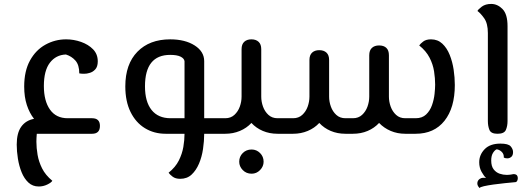

<svg xmlns="http://www.w3.org/2000/svg" viewBox="-20 -680 2652 976"><path d="M177 268Q146 268 124.5 248Q103 228 90 196Q77 164 71 126.5Q65 89 65 55Q65 -4 88 -36Q111 -68 153 -76Q130 -105 116.5 -146Q103 -187 103 -240Q103 -319 132.5 -372.5Q162 -426 211 -453Q260 -480 316 -480Q355 -480 392 -467Q429 -454 453 -429.5Q477 -405 477 -368Q477 -341 464 -327Q451 -313 434 -309Q422 -305 407 -305Q392 -305 383 -307Q383 -350 363.5 -372Q344 -394 315 -403Q264 -401 233.5 -361Q203 -321 203 -243Q203 -167 234 -123Q265 -79 324 -79H448Q488 -79 488 -40Q488 0 448 0H167Q166 12 165.5 22Q165 32 165 40Q165 72 171 107Q177 142 194 176Q211 210 246 239Q241 248 220.5 258Q200 268 177 268Z M822 0Q763 0 716.5 -28.5Q670 -57 643.5 -111Q617 -165 617 -241Q617 -354 678.5 -417Q740 -480 845 -480Q921 -480 969.5 -449Q1018 -418 1018 -369V-79H1093Q1104 -79 1108.5 -68.5Q1113 -58 1113 -40Q1113 -22 1108.5 -11Q1104 0 1093 0H1018Q1018 37 1012 77.5Q1006 118 991.5 152Q977 186 954 207.5Q931 229 896 229Q872 229 857.5 218Q843 207 837 198Q872 170 889 136Q906 102 912 67Q918 32 918 0ZM847 -79H918V-369Q916 -383 898 -392Q880 -401 845 -401Q717 -401 717 -241Q717 -163 750.5 -121Q784 -79 847 -79Z M1093 0Q1081 0 1077 -11Q1073 -22 1073 -40Q1073 -58 1077 -68.5Q1081 -79 1093 -79H1125Q1153 -79 1171.5 -96Q1190 -113 1199 -138Q1208 -163 1208 -189V-430Q1208 -455 1221.5 -467.5Q1235 -480 1258 -480Q1281 -480 1294.5 -467.5Q1308 -455 1308 -430V-189Q1308 -163 1317 -138Q1326 -113 1344.5 -96Q1363 -79 1391 -79H1431Q1443 -79 1447 -68.5Q1451 -58 1451 -40Q1451 -22 1447 -11Q1443 0 1431 0H1391Q1350 0 1316 -14.5Q1282 -29 1258 -55Q1234 -29 1199.5 -14.5Q1165 0 1125 0ZM1259 203Q1232 203 1214 184.5Q1196 166 1196 142Q1196 116 1214 98Q1232 80 1259 80Q1284 80 1302 98Q1320 116 1320 142Q1320 166 1302 184.5Q1284 203 1259 203Z M1431 0Q1419 0 1415 -11Q1411 -22 1411 -40Q1411 -58 1415 -68.5Q1419 -79 1431 -79H1470Q1498 -79 1516.5 -96Q1535 -113 1544 -138Q1553 -163 1553 -189V-375Q1553 -400 1566.5 -412.5Q1580 -425 1603 -425Q1626 -425 1639.5 -412.5Q1653 -400 1653 -375V-189Q1653 -163 1662 -138Q1671 -113 1689.5 -96Q1708 -79 1736 -79H1774Q1802 -79 1820.5 -96Q1839 -113 1848 -138Q1857 -163 1857 -189V-399Q1857 -424 1870.5 -436.5Q1884 -449 1907 -449Q1931 -449 1944 -436.5Q1957 -424 1957 -399V-189Q1957 -163 1966 -138Q1975 -113 1993.5 -96Q2012 -79 2040 -79H2093Q2126 -79 2146 -98Q2166 -117 2176 -145.5Q2186 -174 2189 -202.5Q2192 -231 2192 -250Q2192 -282 2186.5 -317.5Q2181 -353 2163.5 -387Q2146 -421 2111 -449Q2117 -458 2131.5 -469Q2146 -480 2171 -480Q2205 -480 2228.5 -458Q2252 -436 2266 -401Q2280 -366 2286 -326Q2292 -286 2292 -248Q2292 -132 2239.5 -66Q2187 0 2093 0H2040Q2000 0 1966 -14.5Q1932 -29 1907 -55Q1883 -29 1849 -14.5Q1815 0 1774 0H1736Q1695 0 1661 -14.5Q1627 -29 1603 -55Q1579 -29 1544.5 -14.5Q1510 0 1470 0Z M2509 0Q2476 0 2468 -19.5Q2460 -39 2460 -65V-512Q2460 -561 2441 -587.5Q2422 -614 2407 -624Q2411 -633 2429.5 -646.5Q2448 -660 2477 -660Q2509 -660 2534.5 -634Q2560 -608 2560 -547V-65Q2560 -39 2551.5 -19.5Q2543 0 2509 0ZM2418 276Q2405 263 2406.5 249.5Q2408 236 2420 228.5Q2432 221 2451 225Q2440 215 2428 193.5Q2416 172 2416 145Q2416 107 2443.5 78.5Q2471 50 2524 50Q2564 50 2576 64Q2588 78 2588 93Q2588 110 2579 117.5Q2570 125 2559 125Q2548 125 2541 121Q2542 103 2530.5 92Q2519 81 2505 79Q2496 82 2486.5 96.5Q2477 111 2477 136Q2477 165 2489.5 181Q2502 197 2520 203Q2538 209 2555 209Q2567 209 2576.5 207.5Q2586 206 2590 205Q2606 205 2610 215Q2614 225 2610.5 235.5Q2607 246 2599 246Q2577 248 2547 251Q2517 254 2488.5 258Q2460 262 2440 266.5Q2420 271 2418 276Z"/></svg>

Font: El Messiri Medium
Style: Regular
Weight: 500
Designer: Mohamed Gaber
Foundry: Kief Type Foundry
Version: Version 2.020; ttfautohint (v1.8.3)